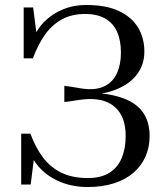

<svg xmlns="http://www.w3.org/2000/svg" viewBox="-20 -740 671 770"><path d="M332 10Q273 10 224.5 -9.5Q176 -29 142.5 -63.5Q109 -98 95 -144L119 -126L103 0H65V-204H102Q122 -149 152 -109Q182 -69 226 -47.5Q270 -26 332 -26Q385 -26 418.5 -47Q452 -68 468 -106Q484 -144 484 -195Q484 -248 463.5 -283Q443 -318 403 -333Q363 -348 303 -340Q292 -339 281.5 -337Q271 -335 260 -333.5Q249 -332 238 -331V-396Q250 -394 261.5 -392.5Q273 -391 284.5 -389Q296 -387 308 -385Q363 -377 397.5 -393.5Q432 -410 448.5 -445.5Q465 -481 465 -529Q465 -578 449.5 -612.5Q434 -647 402 -665.5Q370 -684 321 -684Q268 -684 228.5 -662.5Q189 -641 160.5 -601Q132 -561 112 -506H75V-710H113L129 -584L105 -566Q115 -597 134.5 -625Q154 -653 182 -674Q210 -695 246 -707.5Q282 -720 326 -720Q406 -720 457.5 -695.5Q509 -671 534 -629Q559 -587 559 -533Q559 -482 530 -442.5Q501 -403 444 -380.5Q387 -358 302 -358L382 -378V-347L311 -369Q403 -369 462.5 -350Q522 -331 551 -292.5Q580 -254 580 -194Q580 -149 563.5 -112Q547 -75 515.5 -47.5Q484 -20 437.5 -5Q391 10 332 10Z"/></svg>

Font: Roboto Serif 144pt
Style: Regular
Weight: 400
Version: Version 1.008